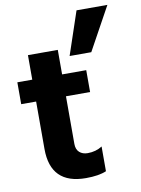

<svg xmlns="http://www.w3.org/2000/svg" viewBox="-89 -860 680 925"><g transform="rotate(-10 251.0 -397.0)"><path d="M356 -11Q319 5 256 5Q83 5 83 -168V-400H10V-507H83V-627H229V-507H347V-400H229V-167Q229 -140 244.5 -126Q260 -112 285 -112Q325 -112 356 -132ZM386 -588H280L351 -799H502Z"/></g></svg>

Font: Hind Siliguri
Style: Bold
Weight: 700
Designer: Jyotish Sonowal
Foundry: Indian Type Foundry
Version: Version 1.001;PS 1.0;hotconv 1.0.86;makeotf.lib2.5.63406; tt